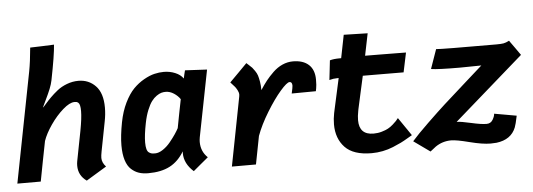

<svg xmlns="http://www.w3.org/2000/svg" viewBox="-48 -823 2714 978"><g transform="rotate(-5 1309.5 -334.5)"><path d="M477.1 -276.4Q472.2 -251 462.4 -200.4Q452.6 -149.9 447.8 -125Q443.8 -104.5 443.8 -92.8Q443.8 -68.8 463.9 -47.4L359.9 15.6Q317.9 -14.2 317.9 -64Q317.9 -75.7 319.8 -85.9Q324.7 -111.8 334.7 -163.1Q344.7 -214.4 349.6 -239.7Q361.8 -304.2 361.8 -339.8Q361.8 -356.9 359.4 -367.7Q356.9 -378.4 352.1 -382.6Q347.2 -386.7 343.5 -387.7Q339.8 -388.7 333.5 -388.7H332Q307.6 -388.7 272.7 -358.2Q237.8 -327.6 208 -284.4Q178.2 -241.2 165.5 -204.1Q158.7 -170.4 145.5 -102.1Q132.3 -33.7 126 0H6.3Q110.4 -533.7 116.2 -564.5Q125.5 -613.3 131.8 -684.6Q151.9 -685.1 192.6 -686.5Q233.4 -688 253.9 -689Q250.5 -636.2 225.1 -508.8Q221.2 -489.3 211.7 -465.6Q202.1 -441.9 188 -413.1Q173.8 -384.3 169.4 -374Q173.8 -377 186.3 -391.6Q198.7 -406.2 215.1 -422.6Q231.4 -439 252.4 -455.8Q273.4 -472.7 302.2 -483.6Q331.1 -494.6 361.3 -494.6Q414.1 -494.6 449.2 -458Q484.4 -421.4 484.4 -347.2Q484.4 -312.5 477.1 -276.4Z M685.1 -250.5Q672.9 -189.5 672.9 -151.9Q672.9 -130.9 676.5 -117.9Q680.2 -105 688 -99.9Q695.8 -94.7 701.9 -93.5Q708 -92.3 719.2 -92.3Q737.8 -92.3 759 -106.4Q780.3 -120.6 797.4 -141.6Q814.5 -162.6 826.2 -179.9Q837.9 -197.3 844.7 -210.4Q849.1 -234.9 858.6 -283.4Q868.2 -332 873 -356Q861.3 -373.5 841.1 -386.7Q820.8 -399.9 799.3 -399.9Q788.1 -399.9 777.3 -397Q766.6 -394 752.7 -384.5Q738.8 -375 727.1 -359.4Q715.3 -343.8 703.9 -315.7Q692.4 -287.6 685.1 -250.5ZM952.6 -154.3Q950.2 -140.6 950.2 -130.4Q950.2 -81.5 984.4 -49.3Q971.2 -38.6 945.6 -17.1Q919.9 4.4 907.2 15.1Q859.4 -27.8 859.4 -80.6Q859.4 -86.9 859.9 -90.3Q830.1 -40.5 785.9 -17.6Q741.7 5.4 675.3 5.4Q648.4 5.4 627.7 -1.5Q606.9 -8.3 588.9 -24.7Q570.8 -41 561 -72Q551.3 -103 551.3 -147.5Q551.3 -195.8 564.5 -265.1Q575.2 -320.3 596.4 -363.5Q617.7 -406.7 642.3 -431.9Q667 -457 696.3 -473.6Q725.6 -490.2 750.5 -496.1Q775.4 -502 798.8 -502Q829.6 -502 856.7 -490.7Q883.8 -479.5 897.5 -459.5Q898.9 -466.3 902.1 -480Q905.3 -493.7 907.2 -500.5L1019.5 -494.6Q1008.3 -438 986.1 -324.5Q963.9 -210.9 952.6 -154.3Z M1286.1 -366.2Q1303.2 -392.6 1318.8 -412.4Q1334.5 -432.1 1356.4 -453.4Q1378.4 -474.6 1404.5 -486.3Q1430.7 -498 1458.5 -498Q1510.7 -498 1539.3 -471.7Q1567.9 -445.3 1567.9 -395.5Q1567.9 -365.2 1564.9 -351.1L1562 -336.4Q1541.5 -335.9 1500.2 -335.9Q1459 -335.9 1438.5 -335.4Q1445.8 -367.2 1445.8 -375Q1445.8 -394.5 1432.6 -394.5Q1418.9 -394.5 1384.8 -355.2Q1350.6 -315.9 1312.3 -253.4Q1273.9 -190.9 1253.4 -134.8L1225.6 8.8H1102.5Q1113.8 -49.8 1136.7 -167.2Q1159.7 -284.7 1170.9 -343.8Q1171.9 -349.6 1171.9 -353Q1171.9 -364.3 1165.3 -376.5Q1158.7 -388.7 1152.8 -395.5Q1147 -402.3 1131.8 -418.9Q1147 -434.1 1177 -464.4Q1207 -494.6 1221.7 -509.8Q1223.6 -507.8 1234.6 -498Q1245.6 -488.3 1249.8 -483.6Q1253.9 -479 1262.7 -466.3Q1271.5 -453.6 1275.4 -441.7Q1279.3 -429.7 1282.7 -409.7Q1286.1 -389.6 1286.1 -366.2Z M2029.8 -70.8Q2025.9 -68.8 2006.3 -57.1Q1986.8 -45.4 1970 -37.1Q1953.1 -28.8 1928.2 -18.6Q1903.3 -8.3 1875 -2.7Q1846.7 2.9 1818.4 2.9Q1725.1 2.9 1682.1 -42.2Q1639.2 -87.4 1639.2 -159.7Q1639.2 -188.5 1645 -216.8L1649.4 -237.3Q1663.6 -303.7 1683.6 -393.1H1676.8Q1656.2 -393.1 1635.7 -387.2Q1637.7 -403.8 1641.4 -437Q1645 -470.2 1647 -486.8Q1666 -492.7 1697.8 -492.7H1705.1Q1708.5 -509.8 1716.8 -551.5Q1725.1 -593.3 1728.5 -610.4Q1749 -609.9 1789.8 -608.9Q1830.6 -607.9 1850.6 -607.4Q1844.7 -576.7 1827.6 -494.6Q1851.1 -494.6 1902.1 -494.1Q1953.1 -493.7 1994.6 -493.2Q2036.1 -492.7 2036.6 -492.7Q2033.2 -476.1 2026.1 -442.9Q2019 -409.7 2015.6 -393.1Q1981.9 -393.1 1910.6 -393.6Q1839.4 -394 1807.1 -394Q1796.9 -350.1 1786.9 -303.2Q1776.9 -256.3 1772 -235.4Q1771 -231.9 1769.8 -225.3Q1768.6 -218.8 1768.1 -215.8Q1763.2 -191.4 1763.2 -170.4Q1763.2 -95.7 1836.4 -95.7Q1858.4 -95.7 1878.4 -101.6Q1898.4 -107.4 1911.1 -114.3Q1923.8 -121.1 1937 -132.8Q1950.2 -144.5 1954.8 -149.7Q1959.5 -154.8 1966.3 -163.6Z M2156.2 -397.9Q2162.1 -414.6 2173.6 -447.5Q2185.1 -480.5 2190.9 -496.6Q2217.3 -493.7 2499 -493.7Q2522.9 -493.7 2535.4 -495.8Q2547.9 -498 2564.5 -506.8Q2573.7 -493.7 2592 -468.3Q2610.4 -442.9 2619.1 -429.7Q2606.4 -418.9 2262.7 -118.2Q2284.7 -118.2 2335.7 -106.4Q2386.7 -94.7 2414.1 -94.7Q2435.5 -94.7 2446 -112.8Q2456.5 -130.9 2456.5 -143.1Q2475.6 -139.6 2513.4 -133.1Q2551.3 -126.5 2570.3 -123Q2561 -78.1 2555.2 -64Q2531.2 -3.9 2456.1 5.4Q2441.9 6.8 2425.8 6.8Q2384.8 6.8 2319.3 -10Q2253.9 -26.9 2226.6 -26.9Q2182.1 -26.9 2146 -2Q2141.1 1.5 2131.6 9.3Q2122.1 17.1 2117.2 20.5L2033.7 -39.1Q2062 -71.8 2117.9 -125.7Q2173.8 -179.7 2210.4 -212.9Q2247.1 -246.1 2327.4 -317.4Q2407.7 -388.7 2413.1 -393.6Q2313.5 -392.1 2304.2 -392.1Q2191.9 -392.1 2156.2 -397.9Z"/></g></svg>

Font: Fantasque Sans Mono
Style: Bold Italic
Weight: 700
Italic angle: -11°
Monospace: yes
Designer: Jany Belluz
Version: Version 1.7.1